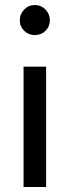

<svg xmlns="http://www.w3.org/2000/svg" viewBox="-20 -746 278 766"><path d="M59 -665Q59 -690 76.5 -708Q94 -726 119 -726Q144 -726 161.5 -708Q179 -690 179 -665Q179 -640 161.5 -623Q144 -606 119 -606Q94 -606 76.5 -623Q59 -640 59 -665ZM74 0V-480H164V0Z"/></svg>

Font: Violet Sans
Style: Regular
Weight: 400
Designer: Calvin Waterman
Foundry: Violet Office
Version: Version 1.013